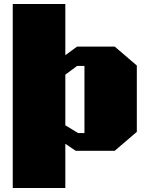

<svg xmlns="http://www.w3.org/2000/svg" viewBox="-20 -757 746 964"><path d="M44 187V-737H308V-480L367 -523H556L667 -428V-95L556 0H360L308 -35V187ZM372 -89H404V-426H367L308 -382V-128Z"/></svg>

Font: Tomorrow ExtraBold
Style: Regular
Weight: 800
Designer: Tony de Marco, Monica Rizzolli
Foundry: Just in Type
Version: Version 2.002